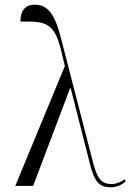

<svg xmlns="http://www.w3.org/2000/svg" viewBox="-20 -791 555 817"><path d="M45 0H121L278 -415H281L358 -112C380 -15 402 6 452 6C477 6 499 -5 515 -19L510 -28C498 -18 475 -8 456 -8C409 -8 392 -31 371 -119L242 -619C213 -736 182 -771 127 -771C82 -771 66 -737 67 -699C175 -701 213 -697 243 -564L256 -510Z"/></svg>

Font: Noto Serif Display ExtraCondensed Light
Style: Regular
Weight: 300
Width: 2
Designer: Monotype Design Team
Foundry: Monotype Imaging Inc.
Version: Version 2.009